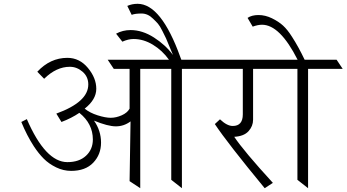

<svg xmlns="http://www.w3.org/2000/svg" viewBox="-20 -989 1821 1009"><path d="M703 -969Q827 -969 928 -688Q932 -679 933 -675H1086L1118 -627H936V0L880 -44V-627H717V0L661 -37L666 -351Q631 -325 589 -325Q547 -325 474 -355Q511 -302 511 -239.5Q511 -177 470 -134Q429 -91 354 -91Q313 -91 275 -109.5Q237 -128 210 -155Q183 -182 158 -220Q121 -277 92 -348L121 -363Q219 -137 334 -137Q396 -137 432 -170.5Q468 -204 468 -256Q468 -339 397 -396Q356 -368 303 -348L276 -392Q444 -453 444 -545Q444 -586 414 -612Q384 -638 347 -638Q276 -638 212 -575L176 -612Q244 -685 334 -685Q398 -685 442 -632Q486 -579 486 -522.5Q486 -466 425 -418Q452 -396 493 -383Q534 -370 562 -370Q590 -370 619.5 -383Q649 -396 661 -418V-627H578Q571 -638 546 -675H868Q833 -724 783.5 -754Q734 -784 682 -784Q654 -784 623 -770L590 -812Q625 -831 666 -831Q728 -831 789 -792Q850 -753 889 -700Q885 -708 871.5 -742Q858 -776 852.5 -787.5Q847 -799 833.5 -826Q820 -853 810 -864.5Q800 -876 784 -891Q757 -918 723.5 -918Q690 -918 672 -911L649 -958Q674 -969 703 -969Z M1310 -627V-360Q1310 -326 1286 -299.5Q1262 -273 1211 -270Q1261 -195 1414 -28L1371 0Q1174 -239 1109 -337L1136 -362Q1173 -327 1203 -327Q1256 -327 1256 -388V-627H1029L997 -675H1463L1495 -627Z M1599 -627V0L1543 -44V-627H1392L1360 -675H1544Q1451 -859 1357 -859Q1335 -859 1308 -849L1281 -895Q1303 -910 1338.5 -910Q1374 -910 1409 -893Q1444 -876 1467.5 -854.5Q1491 -833 1515 -795Q1548 -744 1581 -675H1749L1781 -627Z"/></svg>

Font: Halant Light
Style: Regular
Weight: 300
Designer: Hitesh Malaviya (Devanagari), Satya Rajpurohit (Latin)
Foundry: Indian Type Foundry
Version: Version 1.101;PS 1.0;hotconv 1.0.78;makeotf.lib2.5.61930; tt